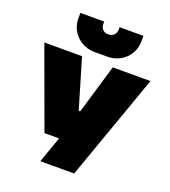

<svg xmlns="http://www.w3.org/2000/svg" viewBox="-164 -884 1038 1173"><g transform="rotate(20 355.0 -297.5)"><path d="M200 0 10 -520H255L350 -200H360L455 -520H700L455 170H235L295 0ZM320 -570Q284 -570 254 -582.5Q224 -595 202 -616.5Q180 -638 167.5 -667Q155 -696 155 -730V-765H310V-750Q310 -727 323.5 -713.5Q337 -700 360 -700Q382 -700 396 -713.5Q410 -727 410 -750V-765H565V-730Q565 -696 552.5 -667Q540 -638 518 -616.5Q496 -595 466 -582.5Q436 -570 400 -570Z"/></g></svg>

Font: Imperial One
Style: Regular
Weight: 400
Designer: Jovanny Lemonad
Foundry: Jovanny Lemonad
Version: Version 1.000